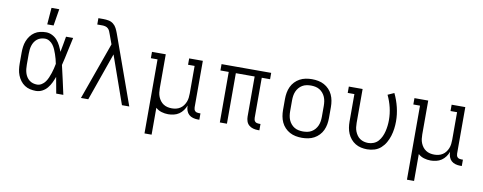

<svg xmlns="http://www.w3.org/2000/svg" viewBox="-75 -1133 4351 1729"><g transform="rotate(10 2100.0 -269.0)"><path d="M268 8Q241 8 214 2Q187 -4 164.5 -19Q142 -34 125.5 -56Q109 -78 99 -103.5Q89 -129 85.5 -156Q82 -183 82 -210V-310Q82 -337 85.5 -364Q89 -391 99 -416.5Q109 -442 125.5 -464Q142 -486 164.5 -501Q187 -516 214 -522Q241 -528 268 -528Q297 -528 324 -514.5Q351 -501 370 -479Q389 -457 402 -430.5Q415 -404 425 -377Q432 -413 438.5 -448.5Q445 -484 451 -520H516Q501 -456 488 -391.5Q475 -327 459 -263Q475 -198 489 -132Q503 -66 518 0H453Q446 -37 439.5 -74Q433 -111 426 -148Q416 -120 403 -93Q390 -66 371 -43Q352 -20 325 -6Q298 8 268 8ZM268 -50Q290 -50 310 -62.5Q330 -75 343 -93.5Q356 -112 365 -133Q374 -154 381 -175.5Q388 -197 393.5 -219Q399 -241 403 -263Q399 -285 393 -306.5Q387 -328 380 -349Q373 -370 364 -390.5Q355 -411 342 -428.5Q329 -446 309.5 -458Q290 -470 268 -470Q249 -470 230.5 -464.5Q212 -459 197 -447Q182 -435 172 -419Q162 -403 156.5 -385Q151 -367 149 -348Q147 -329 147 -310V-210Q147 -191 149 -172Q151 -153 156.5 -135Q162 -117 172 -101Q182 -85 197 -73Q212 -61 230.5 -55.5Q249 -50 268 -50ZM265 -600 277 -753H348L323 -600Z M679 0 866 -523 834 -611Q829 -625 823.5 -638Q818 -651 807.5 -660.5Q797 -670 783 -673.5Q769 -677 755 -677H709V-735H755Q779 -735 803 -730.5Q827 -726 846 -711Q865 -696 876 -674.5Q887 -653 895 -631L908 -595L1121 0H1054L900 -437L746 0Z M1298 215V-462H1237V-520H1363V-210Q1363 -190 1365.5 -170Q1368 -150 1375.5 -131.5Q1383 -113 1395 -97Q1407 -81 1424 -70Q1441 -59 1460.5 -54.5Q1480 -50 1500 -50Q1520 -50 1539.5 -54.5Q1559 -59 1576 -70Q1593 -81 1605 -97Q1617 -113 1624.5 -131.5Q1632 -150 1634.5 -170Q1637 -190 1637 -210V-462H1577V-520H1702V-95Q1702 -86 1704.5 -77Q1707 -68 1713.5 -61.5Q1720 -55 1729 -52.5Q1738 -50 1747 -50H1763V8H1747Q1726 8 1704.5 2Q1683 -4 1667.5 -18Q1652 -32 1644.5 -53Q1637 -74 1637 -95V-100Q1628 -76 1612.5 -54.5Q1597 -33 1575.5 -18.5Q1554 -4 1528 2Q1502 8 1477 8Q1446 8 1416 -1Q1386 -10 1363 -31V215Z M2296 8Q2275 8 2253.5 2Q2232 -4 2216 -18Q2200 -32 2193 -53Q2186 -74 2186 -95V-462H2014V0H1949V-462H1873V-520H2327V-462H2251V-95Q2251 -86 2253.5 -77Q2256 -68 2262.5 -61.5Q2269 -55 2278 -52.5Q2287 -50 2296 -50H2312V8Z M2700 8Q2671 8 2642.5 2.5Q2614 -3 2589 -16.5Q2564 -30 2544 -51Q2524 -72 2512 -98Q2500 -124 2495 -152.5Q2490 -181 2490 -210V-310Q2490 -339 2495 -367.5Q2500 -396 2512 -422Q2524 -448 2544 -469Q2564 -490 2589 -503.5Q2614 -517 2642.5 -522.5Q2671 -528 2700 -528Q2729 -528 2757.5 -522.5Q2786 -517 2811 -503.5Q2836 -490 2856 -469Q2876 -448 2888 -422Q2900 -396 2905 -367.5Q2910 -339 2910 -310V-210Q2910 -181 2905 -152.5Q2900 -124 2888 -98Q2876 -72 2856 -51Q2836 -30 2811 -16.5Q2786 -3 2757.5 2.5Q2729 8 2700 8ZM2700 -50Q2720 -50 2740.5 -54Q2761 -58 2778.5 -68.5Q2796 -79 2809.5 -95Q2823 -111 2831 -130Q2839 -149 2842 -169.5Q2845 -190 2845 -210V-310Q2845 -330 2842 -350.5Q2839 -371 2831 -390Q2823 -409 2809.5 -425Q2796 -441 2778.5 -451.5Q2761 -462 2740.5 -466Q2720 -470 2700 -470Q2680 -470 2659.5 -466Q2639 -462 2621.5 -451.5Q2604 -441 2590.5 -425Q2577 -409 2569 -390Q2561 -371 2558 -350.5Q2555 -330 2555 -310V-210Q2555 -190 2558 -169.5Q2561 -149 2569 -130Q2577 -111 2590.5 -95Q2604 -79 2621.5 -68.5Q2639 -58 2659.5 -54Q2680 -50 2700 -50Z M3296 8Q3268 8 3240.5 2Q3213 -4 3189 -18.5Q3165 -33 3147 -54.5Q3129 -76 3118 -101.5Q3107 -127 3102.5 -154.5Q3098 -182 3098 -210V-462H3037V-520H3163V-210Q3163 -190 3165.5 -170.5Q3168 -151 3175 -133Q3182 -115 3193.5 -98.5Q3205 -82 3221.5 -71Q3238 -60 3257 -55Q3276 -50 3296 -50Q3322 -50 3346.5 -60Q3371 -70 3388 -89.5Q3405 -109 3416 -133Q3427 -157 3433 -182Q3439 -207 3442 -233Q3445 -259 3445 -285Q3445 -343 3431.5 -399.5Q3418 -456 3393 -508L3451 -534Q3479 -476 3494.5 -412.5Q3510 -349 3510 -285Q3510 -251 3505.5 -217Q3501 -183 3491 -150.5Q3481 -118 3464 -88Q3447 -58 3421.5 -35Q3396 -12 3363 -2Q3330 8 3296 8Z M3698 215V-462H3637V-520H3763V-210Q3763 -190 3765.5 -170Q3768 -150 3775.5 -131.5Q3783 -113 3795 -97Q3807 -81 3824 -70Q3841 -59 3860.5 -54.5Q3880 -50 3900 -50Q3920 -50 3939.5 -54.5Q3959 -59 3976 -70Q3993 -81 4005 -97Q4017 -113 4024.5 -131.5Q4032 -150 4034.5 -170Q4037 -190 4037 -210V-462H3977V-520H4102V-95Q4102 -86 4104.5 -77Q4107 -68 4113.5 -61.5Q4120 -55 4129 -52.5Q4138 -50 4147 -50H4163V8H4147Q4126 8 4104.5 2Q4083 -4 4067.5 -18Q4052 -32 4044.5 -53Q4037 -74 4037 -95V-100Q4028 -76 4012.5 -54.5Q3997 -33 3975.5 -18.5Q3954 -4 3928 2Q3902 8 3877 8Q3846 8 3816 -1Q3786 -10 3763 -31V215Z"/></g></svg>

Font: Iosevka Etoile Light
Style: Regular
Weight: 300
Designer: Belleve Invis
Foundry: Belleve Invis
Version: Version 25.0.1; ttfautohint (v1.8.4)